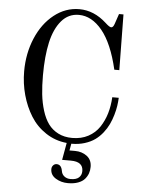

<svg xmlns="http://www.w3.org/2000/svg" viewBox="-63 -779 795 1066"><g transform="rotate(5 335.0 -246.0)"><path d="M582 -722.2 585.9 -412.1H558.1Q524.4 -556.2 466.1 -627.2Q407.7 -698.2 335.9 -698.2Q277.8 -698.2 239.3 -653.1Q200.7 -607.9 183.3 -530.8Q166 -453.6 166 -346.2Q166 -288.1 171.1 -241Q176.3 -193.8 189.7 -150.6Q203.1 -107.4 224.4 -78.1Q245.6 -48.8 279.5 -31.5Q313.5 -14.2 357.9 -14.2Q408.2 -14.2 447 -34.9Q485.8 -55.7 509.3 -91.1Q532.7 -126.5 545.2 -168.7Q557.6 -210.9 560.1 -258.8H596.2Q595.2 -236.3 591.8 -213.4Q588.4 -190.4 580.3 -162.6Q572.3 -134.8 560.5 -109.9Q548.8 -85 530 -61Q511.2 -37.1 487.5 -20Q463.9 -2.9 430.4 7.6Q397 18.1 357.9 18.1H356L349.1 56.2H379.9Q418.5 56.2 446.3 76.9Q474.1 97.7 474.1 137.2Q474.1 156.2 468.3 173.1Q462.4 189.9 449.5 205.1Q436.5 220.2 412.6 229Q388.7 237.8 356 237.8Q317.9 237.8 287.8 219.2Q257.8 200.7 257.8 168Q257.8 155.8 265.6 147Q273.4 138.2 285.2 138.2Q311 138.2 316.9 172.9Q319.8 191.9 334 202.9Q348.1 213.9 369.1 213.9Q400.4 213.9 415.3 200.2Q430.2 186.5 430.2 164.1Q430.2 111.8 361.8 111.8H313L330.1 16.1Q265.6 9.8 213.1 -24.9Q160.6 -59.6 127.9 -112.3Q95.2 -165 77.6 -228.8Q60.1 -292.5 60.1 -359.9Q60.1 -459.5 95.9 -544.4Q131.8 -629.4 195.3 -679.7Q258.8 -730 335.9 -730Q417.5 -730 486.8 -667Q510.3 -645 520 -645Q531.2 -645 538.1 -666L557.1 -722.2Z"/></g></svg>

Font: Flanker Steampunk
Style: Regular
Weight: 400
Designer: Alexey Kryukov, Leonardo Di Lena
Foundry: Alexey Kryukov, Leonardo Di Lena
Version: 1.210